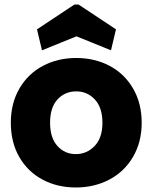

<svg xmlns="http://www.w3.org/2000/svg" viewBox="-20 -823 677 851"><path d="M316 8Q234 8 168.5 -27Q103 -62 65.5 -127Q28 -192 28 -279Q28 -365 66 -430.5Q104 -496 170 -531Q236 -566 318 -566Q400 -566 466 -531Q532 -496 570 -430.5Q608 -365 608 -279Q608 -193 569.5 -127.5Q531 -62 464.5 -27Q398 8 316 8ZM316 -140Q365 -140 399.5 -176Q434 -212 434 -279Q434 -346 400.5 -382Q367 -418 318 -418Q268 -418 235 -382.5Q202 -347 202 -279Q202 -212 234.5 -176Q267 -140 316 -140ZM166 -600 144 -693 310 -803H328L494 -693L472 -600L319 -662Z"/></svg>

Font: Fz Poppins
Style: Bold
Weight: 700
Designer: Ninad Kale (Devanagari), Jonny Pinhorn (Latin)
Foundry: Indian Type Foundry
Version: Vit hóa bi Vntype.Com & FontZin.Com